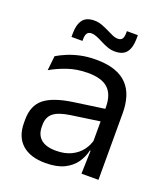

<svg xmlns="http://www.w3.org/2000/svg" viewBox="-126 -756 747 855"><g transform="rotate(20 247.0 -328.0)"><path d="M355.5 0 359 -118.5 356 -131V-286.5L356.5 -315Q356.5 -374.5 326.2 -403Q296 -431.5 230.5 -431.5Q178 -431.5 134.2 -416.5Q90.5 -401.5 56.5 -381.5L64 -450.5Q83 -462 109.2 -473.2Q135.5 -484.5 169.2 -492Q203 -499.5 243.5 -499.5Q296 -499.5 332.8 -486.8Q369.5 -474 392.2 -450Q415 -426 425.5 -392Q436 -358 436 -316V0ZM187.5 10.5Q115 10.5 76.2 -24.8Q37.5 -60 37.5 -125.5V-140Q37.5 -207.5 79.2 -240.8Q121 -274 212 -287L366.5 -309L371 -250L222 -228.5Q166 -220.5 142 -201.2Q118 -182 118 -144.5V-136.5Q118 -98 141.8 -77.5Q165.5 -57 213 -57Q255 -57 285 -71.5Q315 -86 333.5 -110.5Q352 -135 358.5 -165L371 -110H355.5Q348.5 -78 329.2 -50.5Q310 -23 275.5 -6.2Q241 10.5 187.5 10.5ZM308.5 -562Q290.5 -562 273.8 -568Q257 -574 241.2 -582.2Q225.5 -590.5 211.2 -596.5Q197 -602.5 184.5 -602.5Q170 -602.5 163.8 -593.2Q157.5 -584 157.5 -565.5V-557H105.5V-573.5Q105.5 -614.5 122 -637.5Q138.5 -660.5 177.5 -660.5Q196 -660.5 213 -654.2Q230 -648 245.5 -640.2Q261 -632.5 275 -626.2Q289 -620 301.5 -620Q316.5 -620 322.5 -629.2Q328.5 -638.5 328.5 -657.5V-665.5H380.5V-649Q380.5 -607.5 364 -584.8Q347.5 -562 308.5 -562Z"/></g></svg>

Font: Anek Bangla
Style: Regular
Weight: 400
Designer: Sulekha Rajkumar (Bangla), Yesha Goshar (Latin)
Foundry: Ek Type
Version: Version 1.003